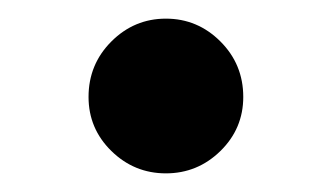

<svg xmlns="http://www.w3.org/2000/svg" viewBox="-20 -387 355 206"><path d="M75 -283Q75 -318 99.5 -342.5Q124 -367 158 -367Q192 -367 216.5 -342.5Q241 -318 241 -283Q241 -249 216.5 -225Q192 -201 158 -201Q124 -201 99.5 -225Q75 -249 75 -283Z"/></svg>

Font: MartelSansBold
Style: Bold
Weight: 700
Designer: Dan Reynolds and Mathieu Réguer
Foundry: Dan Reynolds and Mathieu Réguer
Version: Version 1.002; ttfautohint (v1.1) -l 5 -r 5 -G 72 -x 0 -D la